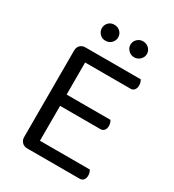

<svg xmlns="http://www.w3.org/2000/svg" viewBox="-188 -893 908 1001"><g transform="rotate(30 265.5 -393.0)"><path d="M89 -366H170V-8Q166 -7 155 -3.5Q144 0 133 0Q113 0 101 -12.5Q89 -25 89 -44ZM170 -248 89 -249V-564Q89 -584 101 -596Q113 -608 133 -608Q144 -608 155 -605Q166 -602 170 -600ZM133 -278V-346H434Q437 -342 440 -333Q443 -324 443 -314Q443 -298 435 -288Q427 -278 412 -278ZM133 0V-68H470Q473 -64 476 -55.5Q479 -47 479 -36Q479 -20 471 -10Q463 0 448 0ZM133 -539V-608H465Q468 -604 471 -595Q474 -586 474 -576Q474 -560 466 -549.5Q458 -539 443 -539ZM254 -738Q254 -719 240 -704.5Q226 -690 204 -690Q183 -690 169.5 -704.5Q156 -719 156 -738Q156 -758 169.5 -772Q183 -786 204 -786Q226 -786 240 -772Q254 -758 254 -738ZM427 -738Q427 -719 412.5 -704.5Q398 -690 377 -690Q357 -690 342.5 -704.5Q328 -719 328 -738Q328 -758 342.5 -772Q357 -786 377 -786Q398 -786 412.5 -772Q427 -758 427 -738Z"/></g></svg>

Font: Baloo Bhaijaan 2
Style: Regular
Weight: 400
Designer: Sanskriti Dholi, Noopur Datye and Ek Type
Foundry: Ek Type
Version: Version 1.701